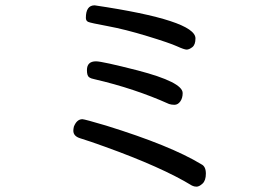

<svg xmlns="http://www.w3.org/2000/svg" viewBox="-20 -691 1040 720"><path d="M717 9Q727 9 739.5 -2.5Q752 -14 752 -40Q752 -67 735 -75Q620 -145 378 -220Q297 -244 289 -244Q268 -244 257 -216Q255 -207 255 -201Q255 -181 279 -173Q318 -161 373 -141Q587 -64 700 5Q708 9 717 9ZM634 -298Q647 -298 656 -310.5Q665 -323 665 -342Q665 -383 496 -427Q363 -461 340 -461Q306 -461 306 -428Q306 -407 314 -401.5Q322 -396 334 -394Q485 -359 614 -301Q623 -298 634 -298ZM302 -624Q302 -613 310.5 -609Q319 -605 384 -593Q449 -581 532.5 -555.5Q616 -530 643.5 -517.5Q671 -505 680 -505Q689 -505 701 -514Q713 -523 713 -547Q713 -615 335 -671Q302 -671 302 -624Z"/></svg>

Font: LXGW WenKai TC
Style: Bold
Weight: 700
Designer: LXGW / Fontworks Inc.
Foundry: LXGW / Fontworks Inc.
Version: Version 1.330;April 28, 2024